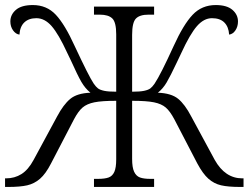

<svg xmlns="http://www.w3.org/2000/svg" viewBox="-20 -740 984 760"><path d="M0 -34H4Q38 -34 65 -51Q92 -68 113 -107L206 -279Q231 -326 258 -348.5Q285 -371 338 -373Q317 -390 302 -416Q287 -442 260 -502Q256 -510 252.5 -517.5Q249 -525 246 -531Q212 -605 184.5 -636.5Q157 -668 124 -668Q94 -668 76.5 -651.5Q59 -635 57 -603Q42 -605 31.5 -620Q21 -635 21 -655Q21 -682 43 -701Q65 -720 110 -720Q165 -720 201 -681.5Q237 -643 276 -557Q332 -437 351 -409Q360 -396 368 -390Q376 -384 392.5 -380.5Q409 -377 440 -377V-604Q440 -652 424.5 -667Q409 -682 375 -682H352V-714H590V-682H568Q533 -682 518 -666.5Q503 -651 503 -602V-377Q534 -377 550.5 -380.5Q567 -384 575 -390Q583 -396 592 -409Q616 -445 667 -557Q706 -643 742.5 -681.5Q779 -720 834 -720Q878 -720 900 -701Q922 -682 922 -655Q922 -635 912 -620Q902 -605 887 -603Q885 -634 868 -651Q851 -668 819 -668Q787 -668 759.5 -636.5Q732 -605 698 -531Q692 -517 680 -493Q654 -438 639.5 -413.5Q625 -389 605 -373Q658 -371 685 -349Q712 -327 737 -279L830 -107Q871 -34 939 -34H944V0H931Q883 0 855 -6.5Q827 -13 805 -32.5Q783 -52 761 -93L670 -268Q653 -300 636 -314.5Q619 -329 589.5 -335Q560 -341 503 -341V-111Q503 -77 511 -60Q519 -43 534 -37.5Q549 -32 575 -32H590V0H352V-32H368Q395 -32 410 -37.5Q425 -43 432.5 -59.5Q440 -76 440 -109V-341Q383 -341 353.5 -335Q324 -329 307 -314.5Q290 -300 273 -268L182 -93Q161 -52 138.5 -32.5Q116 -13 88 -6.5Q60 0 12 0H0Z"/></svg>

Font: Noto Serif Light
Style: Regular
Weight: 300
Designer: Monotype Design Team
Foundry: Monotype Imaging Inc.
Version: Version 1.001